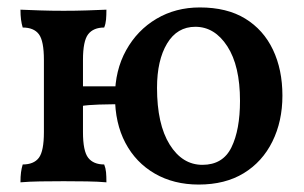

<svg xmlns="http://www.w3.org/2000/svg" viewBox="-20 -487 817 516"><path d="M514 9Q447 9 396 -20.5Q345 -50 317 -103Q289 -156 289 -228Q289 -298 319 -352Q349 -406 400.5 -436.5Q452 -467 517 -467Q590 -467 639 -437Q688 -407 713.5 -353.5Q739 -300 739 -230Q739 -161 712 -106.5Q685 -52 635 -21.5Q585 9 514 9ZM35 3Q35 -13 36.5 -24Q38 -35 41 -45Q71 -45 84.5 -63Q98 -81 98 -132V-326Q98 -377 84.5 -395Q71 -413 41 -413Q38 -423 36.5 -434.5Q35 -446 35 -461Q58 -460 88 -459Q118 -458 151 -458Q183 -458 213.5 -459Q244 -460 266 -461Q266 -446 265 -434.5Q264 -423 260 -413Q231 -413 217 -395Q203 -377 203 -326V-132Q203 -81 217 -63Q231 -45 260 -45Q264 -35 265 -24Q266 -13 266 3Q244 1 213.5 0.5Q183 0 151 0Q118 0 88 0.5Q58 1 35 3ZM198 -202V-255H295V-207Q276 -207 246 -206Q216 -205 198 -202ZM524 -44Q579 -44 602 -91Q625 -138 625 -216Q625 -310 591 -362.5Q557 -415 505 -415Q456 -415 429 -370Q402 -325 402 -251Q402 -153 436 -98.5Q470 -44 524 -44Z"/></svg>

Font: Vollkorn Medium
Style: Regular
Weight: 500
Designer: Friedrich Althausen
Foundry: Friedrich Althausen
Version: Version 5.000